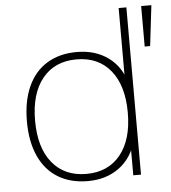

<svg xmlns="http://www.w3.org/2000/svg" viewBox="-52 -767 733 822"><g transform="rotate(-5 314.5 -355.5)"><path d="M54.7 -269.5Q54.7 -356.4 83 -418.9Q111.3 -481.4 165 -514.2Q218.8 -546.9 293 -546.9Q373 -546.9 428.7 -505.9Q484.4 -464.8 502.9 -391.6H488.3V-718.8H521.5V0H488.3V-147.5H502.9Q483.4 -74.2 427.7 -33.2Q372.1 7.8 293 7.8Q218.8 7.8 165 -24.9Q111.3 -57.6 83 -120.1Q54.7 -182.6 54.7 -269.5ZM488.3 -269.5Q488.3 -385.7 435.5 -450.7Q382.8 -515.6 289.1 -515.6Q195.3 -515.6 142.6 -450.7Q89.8 -385.7 89.8 -269.5Q89.8 -153.3 142.6 -88.4Q195.3 -23.4 289.1 -23.4Q382.8 -23.4 435.5 -88.4Q488.3 -153.3 488.3 -269.5ZM585 -718.8H628.9L608.4 -544.9H585Z"/></g></svg>

Font: Min Sans VF VF
Style: Regular
Weight: 400
Designer: Jinseong-Kim, NotoSansCJK, Nunito
Foundry: Jinseong-Kim
Version: Version 1.420;Glyphs 3.1.2 (3151)